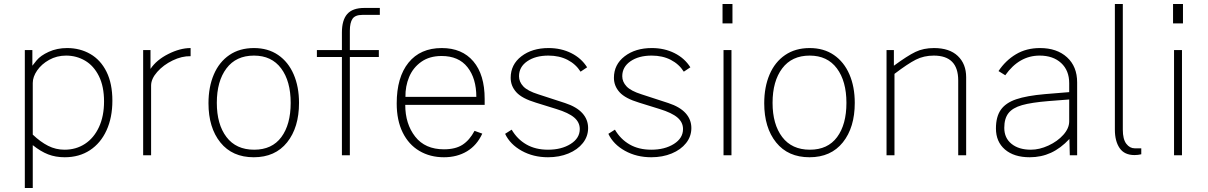

<svg xmlns="http://www.w3.org/2000/svg" viewBox="-20 -782 6083 967"><path d="M105 -530H143V-451Q145 -454 164.5 -478Q184 -502 225.5 -521Q267 -540 318 -540Q383 -540 435 -510Q487 -480 516.5 -420.5Q546 -361 546 -275Q546 -190 516.5 -125.5Q487 -61 433 -25.5Q379 10 306 10Q260 10 222.5 -4.5Q185 -19 145 -51V165H105ZM504 -271Q504 -347 478 -399Q452 -451 408.5 -476.5Q365 -502 313 -502Q266 -502 227.5 -480.5Q189 -459 167 -427Q145 -395 145 -364V-104Q184 -67 222.5 -47.5Q261 -28 305 -28Q363 -28 408 -57.5Q453 -87 478.5 -142Q504 -197 504 -271Z M701 -530H738V-435Q768 -480 827.5 -510Q887 -540 940 -540V-499Q896 -500 849.5 -477.5Q803 -455 772 -420Q741 -385 741 -351V0H701Z M1030 -262Q1030 -344 1057 -407Q1084 -470 1135.5 -505Q1187 -540 1259 -540Q1330 -540 1381 -505Q1432 -470 1459 -407.5Q1486 -345 1486 -264Q1486 -140 1426 -65Q1366 10 1258 10Q1150 10 1090 -64.5Q1030 -139 1030 -262ZM1259 -502Q1169 -502 1120.5 -437.5Q1072 -373 1072 -264Q1072 -156 1120.5 -92Q1169 -28 1260 -28Q1350 -28 1397 -91.5Q1444 -155 1444 -264Q1444 -373 1396 -437.5Q1348 -502 1259 -502Z M1888 -495H1742V0H1702V-495H1576V-530H1702V-618Q1702 -681 1729 -711.5Q1756 -742 1815 -742H1893V-707H1805Q1769 -707 1755.5 -687.5Q1742 -668 1742 -627V-530H1888Z M2216 -30Q2274 -30 2309.5 -53Q2345 -76 2370 -123L2409 -109Q2382 -50 2332 -20Q2282 10 2216 10Q2146 10 2092 -22Q2038 -54 2008 -115Q1978 -176 1978 -261Q1978 -393 2037.5 -466.5Q2097 -540 2205 -540Q2307 -540 2364 -473Q2421 -406 2421 -284V-254H2021Q2021 -158 2071 -94Q2121 -30 2216 -30ZM2379 -294Q2379 -387 2334.5 -443.5Q2290 -500 2204 -500Q2143 -500 2101.5 -470.5Q2060 -441 2040.5 -394Q2021 -347 2022 -294Z M2524 -108 2557 -129Q2585 -81 2631 -54.5Q2677 -28 2740 -28Q2808 -28 2854 -57Q2900 -86 2900 -132Q2900 -166 2872 -190Q2844 -214 2782 -233L2679 -265Q2609 -286 2580.5 -317.5Q2552 -349 2552 -390Q2552 -457 2606 -498.5Q2660 -540 2743 -540Q2806 -540 2857 -514.5Q2908 -489 2937 -443L2904 -421Q2880 -459 2838.5 -480.5Q2797 -502 2742 -502Q2677 -502 2635.5 -473.5Q2594 -445 2594 -398Q2594 -370 2615.5 -347Q2637 -324 2691 -307L2826 -263Q2884 -244 2913 -212Q2942 -180 2942 -137Q2942 -95 2915.5 -61.5Q2889 -28 2843 -9Q2797 10 2740 10Q2666 10 2607.5 -22.5Q2549 -55 2524 -108Z M3044 -108 3077 -129Q3105 -81 3151 -54.5Q3197 -28 3260 -28Q3328 -28 3374 -57Q3420 -86 3420 -132Q3420 -166 3392 -190Q3364 -214 3302 -233L3199 -265Q3129 -286 3100.5 -317.5Q3072 -349 3072 -390Q3072 -457 3126 -498.5Q3180 -540 3263 -540Q3326 -540 3377 -514.5Q3428 -489 3457 -443L3424 -421Q3400 -459 3358.5 -480.5Q3317 -502 3262 -502Q3197 -502 3155.5 -473.5Q3114 -445 3114 -398Q3114 -370 3135.5 -347Q3157 -324 3211 -307L3346 -263Q3404 -244 3433 -212Q3462 -180 3462 -137Q3462 -95 3435.5 -61.5Q3409 -28 3363 -9Q3317 10 3260 10Q3186 10 3127.5 -22.5Q3069 -55 3044 -108Z M3669 -664H3619V-762H3669ZM3664 0H3624V-530H3664Z M3829 -262Q3829 -344 3856 -407Q3883 -470 3934.5 -505Q3986 -540 4058 -540Q4129 -540 4180 -505Q4231 -470 4258 -407.5Q4285 -345 4285 -264Q4285 -140 4225 -65Q4165 10 4057 10Q3949 10 3889 -64.5Q3829 -139 3829 -262ZM4058 -502Q3968 -502 3919.5 -437.5Q3871 -373 3871 -264Q3871 -156 3919.5 -92Q3968 -28 4059 -28Q4149 -28 4196 -91.5Q4243 -155 4243 -264Q4243 -373 4195 -437.5Q4147 -502 4058 -502Z M4445 -530H4482V-451Q4550 -501 4590.5 -520.5Q4631 -540 4684 -540Q4762 -540 4804 -500Q4846 -460 4846 -393V0H4806V-377Q4806 -502 4683 -502Q4633 -502 4592.5 -481.5Q4552 -461 4485 -410V0H4445Z M4996 -135Q4996 -194 5020.5 -229Q5045 -264 5098 -282Q5151 -300 5243 -308L5365 -318V-363Q5365 -427 5324.5 -464.5Q5284 -502 5216 -502Q5113 -502 5043 -403L5009 -424Q5044 -477 5096.5 -508.5Q5149 -540 5218 -540Q5303 -540 5354 -493.5Q5405 -447 5405 -367V0H5368L5366 -82Q5322 -35 5273 -12.5Q5224 10 5166 10Q5087 10 5041.5 -29Q4996 -68 4996 -135ZM5365 -171V-281L5262 -273Q5175 -266 5127.5 -252.5Q5080 -239 5059 -212Q5038 -185 5038 -138Q5038 -87 5074.5 -57.5Q5111 -28 5172 -28Q5215 -28 5260.5 -49Q5306 -70 5335.5 -103Q5365 -136 5365 -171Z M5595 -129V-762H5635V-129Q5635 -81 5652.5 -58Q5670 -35 5695 -35H5728V-5Q5711 -1 5694 -1Q5643 -1 5619 -36Q5595 -71 5595 -129Z M5938 -664H5888V-762H5938ZM5933 0H5893V-530H5933Z"/></svg>

Font: Morrison Thin
Style: Regular
Weight: 100
Designer: Pablo Impallari, Rodrigo Fuenzalida (Modified by Dan O. Williams)
Version: Version 0.03;June 6, 2019;FontCreator 11.5.0.2425 64-bit; tt